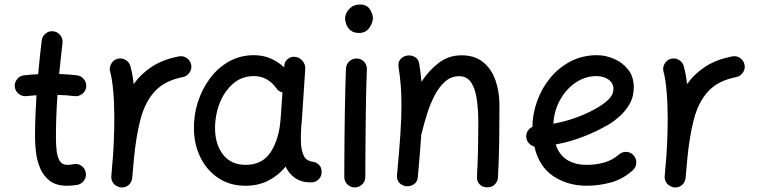

<svg xmlns="http://www.w3.org/2000/svg" viewBox="-20 -777 3329 843"><path d="M358.4 -394.5Q356 -376 340.6 -364.3Q325.2 -352.5 306.6 -355Q271.5 -359.4 232.4 -360.4Q229 -314 227.3 -267.3Q225.6 -220.7 225.6 -173.3Q225.6 -144 228.5 -116.5Q231.4 -88.9 241.9 -71Q252.4 -53.2 274.9 -53.2Q288.1 -53.2 303.2 -56.2Q321.8 -60.1 337.4 -49.1Q353 -38.1 356.4 -19.5Q360.4 -1 349.4 14.9Q338.4 30.8 319.8 34.7Q307.6 36.6 296.4 37.6Q285.2 38.6 274.9 38.6Q226.6 38.6 198.2 16.6Q169.9 -5.4 156 -39.1Q142.1 -72.8 137.9 -108.9Q133.8 -145 133.8 -173.3Q133.8 -220.2 135.5 -266.6Q137.2 -313 140.1 -358.9Q117.7 -357.4 96.2 -355Q77.6 -353 62.5 -364.7Q47.4 -376.5 44.9 -395Q43 -413.6 54.7 -429Q66.4 -444.3 85 -446.3Q115.2 -449.7 147.5 -451.2Q150.9 -488.3 154.8 -525.4Q158.7 -562.5 163.1 -599.1Q165.5 -617.7 180.4 -629.9Q195.3 -642.1 213.9 -639.6Q232.4 -637.7 244.6 -622.3Q256.8 -606.9 254.4 -588.4Q250.5 -554.2 246.8 -520Q243.2 -485.8 239.7 -452.1Q281.2 -450.7 318.4 -446.3Q336.9 -443.8 348.9 -428.5Q360.8 -413.1 358.4 -394.5Z M510.3 45.9Q503.4 44.9 497.1 42Q474.1 32.2 469.2 8.3Q469.2 7.8 469.2 7.3Q469.2 6.8 469.2 6.3Q468.3 1 468.8 -4.9Q468.8 -6.3 469.2 -7.8Q470.7 -26.9 472.2 -45.9Q473.6 -64.9 475.6 -83.5Q478.5 -125 480.2 -170.2Q481.9 -215.3 481.9 -259.8Q481.9 -322.3 477.1 -377.2Q472.2 -432.1 463.9 -460.9Q458.5 -479 467.8 -496.1Q477.1 -513.2 495.1 -518.6Q513.2 -523.9 530 -514.6Q546.9 -505.4 552.2 -487.3Q557.1 -470.2 560.8 -450.2Q564.5 -430.2 566.9 -407.7Q598.6 -452.6 646.7 -484.1Q694.8 -515.6 765.1 -529.3Q783.7 -533.2 799.8 -522.2Q815.9 -511.2 819.3 -492.7Q823.2 -474.6 812.3 -458.5Q801.3 -442.4 782.7 -438.5Q702.6 -422.9 659.4 -375.5Q616.2 -328.1 596.7 -252.7Q577.1 -177.2 567.9 -78.1Q564.5 -33.2 560.5 4.4Q560.1 10.3 557.6 16.1Q557.6 16.1 557.6 16.6Q557.1 17.1 557.1 17.6Q547.9 40.5 523.4 45.4Q522.5 45.4 522 45.4Q522 45.4 521.5 45.4Q516.1 46.4 510.3 45.9Z M1346.2 23.9Q1303.7 23.9 1276.4 5.1Q1249 -13.7 1233.9 -45.4Q1202.1 -6.3 1158 16.1Q1113.8 38.6 1058.1 38.6Q990.2 38.6 939.9 5.6Q889.6 -27.3 861.3 -83.3Q833 -139.2 831.5 -208.5Q830.1 -269.5 848.4 -327.6Q866.7 -385.7 901.6 -432.6Q936.5 -479.5 985.6 -507.1Q1034.7 -534.7 1095.2 -534.7Q1134.3 -534.7 1167 -520.8Q1199.7 -506.8 1227.5 -481.4L1228 -487.8Q1229 -506.3 1243.4 -518.1Q1257.8 -529.8 1276.4 -527.3Q1295.4 -524.9 1308.3 -509.5Q1321.3 -494.1 1320.3 -475.6L1305.2 -247.1Q1304.2 -233.9 1302.7 -221.2Q1301.3 -201.7 1301 -180.2Q1300.8 -158.7 1301.8 -143.6Q1303.7 -113.8 1314.5 -91.6Q1325.2 -69.3 1359.4 -65.9Q1371.1 -62.5 1381.6 -52.2Q1392.1 -42 1392.1 -22Q1392.6 -2.9 1378.9 10.5Q1365.2 23.9 1346.2 23.9ZM1059.1 -53.2Q1133.3 -53.2 1169.9 -111.3Q1206.5 -169.4 1212.4 -259.8L1220.2 -371.1Q1201.2 -376 1191.9 -391.6Q1175.3 -414.6 1150.9 -428.7Q1126.5 -442.9 1094.7 -442.9Q1040.5 -442.9 1001.7 -408.2Q962.9 -373.5 942.9 -319.6Q922.9 -265.6 924.3 -207Q926.3 -139.2 960.9 -96.2Q995.6 -53.2 1059.1 -53.2Z M1495.1 -694.8Q1495.1 -718.8 1513.7 -738Q1532.2 -757.3 1559.1 -757.3Q1590.8 -757.3 1604 -736.1Q1617.2 -714.8 1617.2 -698.2Q1617.2 -677.2 1601.6 -654.8Q1585.9 -632.3 1556.6 -632.3Q1533.2 -632.3 1519.8 -643.3Q1506.3 -654.3 1500.7 -669.2Q1495.1 -684.1 1495.1 -694.8ZM1547.4 -520Q1566.4 -519.5 1579.1 -505.4Q1591.8 -491.2 1590.8 -472.2Q1589.4 -438.5 1588.1 -390.1Q1586.9 -341.8 1586.2 -286.9Q1585.4 -231.9 1585 -177.7Q1584.5 -123.5 1584.2 -77.1Q1584 -30.8 1584 0Q1584 19 1570.3 32.5Q1556.6 45.9 1537.6 45.9Q1518.6 45.9 1505.1 32.5Q1491.7 19 1491.7 0Q1491.7 -30.8 1491.9 -77.4Q1492.2 -124 1492.7 -178.5Q1493.2 -232.9 1494.1 -288.1Q1495.1 -343.3 1496.3 -392.3Q1497.6 -441.4 1499 -476.6Q1500 -495.6 1514.2 -508.3Q1528.3 -521 1547.4 -520Z M1723.1 -8.3Q1732.9 -112.8 1737.8 -186.3Q1742.7 -259.8 1742.7 -315.9Q1742.7 -363.3 1739.5 -402.6Q1736.3 -441.9 1730 -481.9Q1726.6 -502.9 1737.3 -515.9Q1748 -528.8 1763.7 -532.2Q1781.7 -536.6 1799.6 -527.8Q1817.4 -519 1820.8 -496.1Q1827.1 -456.5 1830.6 -418Q1862.8 -467.8 1906.5 -501Q1950.2 -534.2 2006.3 -534.2Q2064.5 -534.2 2101.3 -504.2Q2138.2 -474.1 2155.5 -424.3Q2172.9 -374.5 2172.9 -314.9Q2172.9 -238.3 2171.9 -159.9Q2170.9 -81.5 2166.5 0.5Q2166 17.6 2153.6 31.5Q2141.1 45.4 2119.6 45.4Q2097.2 45.4 2085.2 31.7Q2073.2 18.1 2074.2 0Q2077.6 -65.4 2078.9 -122.8Q2080.1 -180.2 2080.1 -236.3Q2080.1 -297.4 2073 -343.8Q2065.9 -390.1 2047.6 -416.3Q2029.3 -442.4 1995.6 -442.4Q1961.9 -442.4 1935.8 -420.2Q1909.7 -397.9 1889.9 -360.8Q1870.1 -323.7 1855.7 -278.8Q1841.3 -233.9 1830.6 -188.5Q1830.1 -187 1829.6 -185.5Q1827.1 -146 1823.2 -99.9Q1819.3 -53.7 1814.5 0.5Q1812.5 22.5 1796.6 32.5Q1780.8 42.5 1763.2 40.5Q1746.6 38.6 1733.9 26.4Q1721.2 14.2 1723.1 -8.3Z M2758.8 -29.8Q2714.4 10.3 2661.4 24.4Q2608.4 38.6 2556.2 38.6Q2474.1 38.6 2410.6 -2.7Q2347.2 -43.9 2326.2 -133.3Q2312 -137.2 2301.8 -148.4Q2291.5 -159.7 2290.5 -175.3Q2289.6 -189.9 2297.1 -202.1Q2304.7 -214.4 2317.4 -219.7Q2318.4 -277.8 2338.6 -334Q2358.9 -390.1 2396.2 -435.3Q2433.6 -480.5 2485.6 -507.6Q2537.6 -534.7 2601.6 -534.7Q2638.7 -534.7 2675.8 -518.8Q2712.9 -502.9 2737.8 -471.7Q2762.7 -440.4 2762.7 -393.1Q2762.7 -351.6 2743.7 -319.3Q2724.6 -287.1 2699.7 -265.4Q2674.8 -243.7 2656.7 -232.9Q2601.1 -200.2 2541.7 -177.2Q2482.4 -154.3 2419.9 -142.6Q2435.1 -96.7 2470 -75Q2504.9 -53.2 2556.2 -53.2Q2599.1 -53.2 2635.3 -64.2Q2671.4 -75.2 2696.8 -98.1Q2710.9 -110.8 2730.2 -110.1Q2749.5 -109.4 2761.7 -95.2Q2774.4 -81.1 2773.7 -61.8Q2772.9 -42.5 2758.8 -29.8ZM2599.1 -442.9Q2549.3 -442.9 2507.3 -414.3Q2465.3 -385.7 2439 -338.1Q2412.6 -290.5 2409.7 -233.9Q2518.6 -253.9 2606.4 -306.2Q2637.2 -324.7 2655.3 -344Q2673.3 -363.3 2673.3 -386.2Q2673.3 -412.1 2651.9 -427.5Q2630.4 -442.9 2599.1 -442.9Z M2939.9 45.9Q2933.1 44.9 2926.8 42Q2903.8 32.2 2898.9 8.3Q2898.9 7.8 2898.9 7.3Q2898.9 6.8 2898.9 6.3Q2897.9 1 2898.4 -4.9Q2898.4 -6.3 2898.9 -7.8Q2900.4 -26.9 2901.9 -45.9Q2903.3 -64.9 2905.3 -83.5Q2908.2 -125 2909.9 -170.2Q2911.6 -215.3 2911.6 -259.8Q2911.6 -322.3 2906.7 -377.2Q2901.9 -432.1 2893.6 -460.9Q2888.2 -479 2897.5 -496.1Q2906.7 -513.2 2924.8 -518.6Q2942.9 -523.9 2959.7 -514.6Q2976.6 -505.4 2981.9 -487.3Q2986.8 -470.2 2990.5 -450.2Q2994.1 -430.2 2996.6 -407.7Q3028.3 -452.6 3076.4 -484.1Q3124.5 -515.6 3194.8 -529.3Q3213.4 -533.2 3229.5 -522.2Q3245.6 -511.2 3249 -492.7Q3252.9 -474.6 3241.9 -458.5Q3231 -442.4 3212.4 -438.5Q3132.3 -422.9 3089.1 -375.5Q3045.9 -328.1 3026.4 -252.7Q3006.8 -177.2 2997.6 -78.1Q2994.1 -33.2 2990.2 4.4Q2989.7 10.3 2987.3 16.1Q2987.3 16.1 2987.3 16.6Q2986.8 17.1 2986.8 17.6Q2977.5 40.5 2953.1 45.4Q2952.1 45.4 2951.7 45.4Q2951.7 45.4 2951.2 45.4Q2945.8 46.4 2939.9 45.9Z"/></svg>

Font: Mikhak-DS2-FD Medium
Style: Regular
Weight: 500
Designer: Amin Abedi
Version: Version 3.4